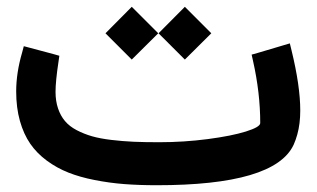

<svg xmlns="http://www.w3.org/2000/svg" viewBox="-20 -547 935 567"><path d="M525.9 -526.9 604 -448.7 525.9 -371.1 448.2 -448.7ZM369.1 -526.9 447.3 -448.7 369.1 -371.1 291.5 -448.7ZM449.7 -127Q522.5 -127 593.3 -136.2Q664.1 -145.5 706.3 -158.7Q748.5 -171.9 748.5 -183.6Q748.5 -272.9 727.1 -367.7L723.1 -385.7L740.7 -390.6L816.4 -413.1L835.9 -418.9L840.8 -398.9Q866.7 -293 866.7 -220.7Q866.7 -201.2 864.5 -183.3Q862.3 -165.5 857.9 -149.7Q853.5 -133.8 847.2 -119.6Q791.5 0 442.9 0Q390.6 0 346.7 -3.4Q302.7 -6.8 259.3 -15.4Q215.8 -23.9 181.9 -37.4Q147.9 -50.8 118.4 -72.5Q88.9 -94.2 69.3 -122.6Q49.8 -150.9 38.8 -189.9Q27.8 -229 27.8 -276.9Q27.8 -332 45.4 -392.1L50.3 -410.6L68.4 -405.8L138.2 -387.2L155.3 -382.3L152.8 -365.2Q144 -306.6 144 -275.9Q144 -248.5 151.4 -226.8Q158.7 -205.1 171.9 -189.5Q185.1 -173.8 206.5 -162.6Q228 -151.4 252 -144.5Q275.9 -137.7 308.8 -133.8Q341.8 -129.9 374.5 -128.4Q407.2 -127 449.7 -127Z"/></svg>

Font: Samim FD
Style: Bold-FD
Weight: 700
Foundry: DejaVu fonts team - Redesigned by Saber Rastikerdar
Version: Version 4.0.1